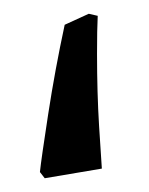

<svg xmlns="http://www.w3.org/2000/svg" viewBox="-20 -95 216 279"><path d="M38 155Q40 136 50 71Q60 6 74 -59L109 -75L122 -72Q121 -53 121 -17Q121 40 124 88.5Q127 137 128 150L45 164Z"/></svg>

Font: Alegreya SC Medium
Style: Regular
Weight: 500
Designer: Juan Pablo del Peral
Foundry: Huerta Tipografica
Version: Version 2.007; ttfautohint (v1.6)